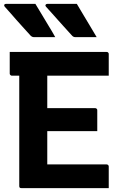

<svg xmlns="http://www.w3.org/2000/svg" viewBox="-20 -967 640 987"><path d="M162 -947Q181 -917 197 -889Q213 -861 230 -834Q247 -807 264 -776Q247 -776 232.5 -776Q218 -776 201 -776Q184 -776 156 -776Q150 -776 145.5 -778Q141 -780 139 -782Q113 -811 95.5 -830Q78 -849 64.5 -864.5Q51 -880 37 -896Q23 -912 4 -933Q0 -938 2 -942.5Q4 -947 10 -947Q42 -947 61.5 -947Q81 -947 103 -947Q125 -947 162 -947ZM375 -947Q393 -917 409.5 -889Q426 -861 442.5 -834Q459 -807 477 -776Q459 -776 445 -776Q431 -776 414 -776Q397 -776 368 -776Q362 -776 358 -778Q354 -780 352 -782Q326 -811 308.5 -830Q291 -849 277.5 -864.5Q264 -880 249.5 -896Q235 -912 216 -933Q212 -938 214.5 -942.5Q217 -947 223 -947Q255 -947 275 -947Q295 -947 316.5 -947Q338 -947 375 -947ZM30 -700H527Q532 -700 534 -698.5Q536 -697 537.5 -695Q539 -693 539 -689Q539 -659 539 -634Q539 -609 539 -578H41Q38 -578 35.5 -579.5Q33 -581 31.5 -583.5Q30 -586 30 -589Q30 -620 30 -645Q30 -670 30 -700ZM168 -411H469Q473 -411 475 -409.5Q477 -408 478.5 -406Q480 -404 480 -400Q480 -379 480 -361Q480 -343 480 -327Q480 -311 480 -293H168ZM90 0Q87 0 85 -0.5Q83 -1 81.5 -2.5Q80 -4 79.5 -6Q79 -8 79 -11Q79 -38 79 -89.5Q79 -141 79 -207.5Q79 -274 79 -347.5Q79 -421 79 -493.5Q79 -566 79 -627H230L223 -605Q223 -582 223 -558Q223 -534 223 -510Q223 -464 223 -415Q223 -366 223 -317Q223 -268 223 -218.5Q223 -169 223 -122H527Q532 -122 535.5 -119Q539 -116 539 -111Q539 -82 539 -55.5Q539 -29 539 0Z"/></svg>

Font: RecMonoLinear Nerd Font Mono
Style: Bold
Weight: 700
Monospace: yes
Version: Version 1.085; ttfautohint (v1.8.4.7-5d5b);Nerd Fonts 3.2.1